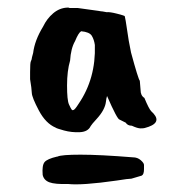

<svg xmlns="http://www.w3.org/2000/svg" viewBox="-20 -708 475 504"><path d="M164 -549Q156 -522 156 -483.5Q156 -445 161 -434Q166 -423 168 -420.5Q170 -418 172 -419Q176 -419 186 -435Q232 -502 229 -590Q227 -604 221 -614Q215 -624 193 -626Q186 -622 177 -600Q166 -581 164 -549ZM131 -297Q141 -302 191.5 -302Q242 -302 329 -295Q341 -295 349.5 -287.5Q358 -280 358 -275V-264Q358 -250 352 -247Q348 -246 325 -239Q317 -239 286 -234Q195 -221 159 -225Q124 -224 109.5 -229.5Q95 -235 92 -249Q90 -274 97 -282.5Q104 -291 130 -297ZM126 -373Q100 -384 82 -418Q64 -452 63.5 -464Q63 -476 59 -500V-519Q59 -543 61 -547Q63 -551 63 -552Q63 -555 67 -569Q71 -602 93 -638Q103 -659 119.5 -673Q136 -687 156 -688H160Q161 -687 164 -687H184Q230 -681 238 -679.5Q246 -678 249 -678L260 -676Q268 -677 287.5 -672Q307 -667 307.5 -665.5Q308 -664 310 -653L318 -601Q318 -600 324 -570Q343 -500 347 -496L349 -472Q349 -457 359 -451Q371 -422 377 -416L383 -410Q406 -384 360 -372Q357 -371 349 -371Q341 -371 326 -378Q315 -378 310 -386L294 -394Q288 -394 261 -456Q259 -450 258 -440.5Q257 -431 251 -419.5Q245 -408 233 -395Q221 -382 218 -377Q211 -362 189.5 -361Q168 -360 148 -365.5Q128 -371 126 -373Z"/></svg>

Font: Caveat Brush
Style: Regular
Weight: 400
Designer: Pablo Impallari
Foundry: Creative Lab NY
Version: Version 1.096; ttfautohint (v1.3)